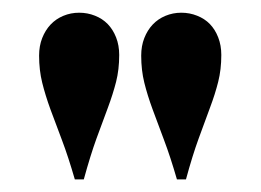

<svg xmlns="http://www.w3.org/2000/svg" viewBox="-20 -750 410 302"><path d="M104.5 -730Q117.7 -730 129.4 -725.3Q141.1 -720.7 149.4 -712.2Q157.7 -703.6 162.6 -691.2Q167.5 -678.7 167.5 -663.6Q167.5 -640.6 162.6 -621.3Q157.7 -602.1 149.7 -580.6Q141.6 -559.1 131.8 -532.2Q122.1 -505.4 111.8 -467.8H97.7Q87.4 -503.4 77.4 -529.8Q67.4 -556.2 59.3 -578.1Q51.3 -600.1 46.4 -619.9Q41.5 -639.6 41.5 -662.6Q41.5 -677.7 46.4 -690.2Q51.3 -702.6 59.6 -711.4Q67.9 -720.2 79.6 -725.1Q91.3 -730 104.5 -730ZM265.1 -730Q278.3 -730 290 -725.3Q301.8 -720.7 310.1 -712.2Q318.4 -703.6 323.2 -691.2Q328.1 -678.7 328.1 -663.6Q328.1 -640.6 323.2 -621.3Q318.4 -602.1 310.3 -580.6Q302.2 -559.1 292.5 -532.2Q282.7 -505.4 272.5 -467.8H258.3Q248 -503.4 238 -529.8Q228 -556.2 220 -578.1Q211.9 -600.1 207 -619.9Q202.1 -639.6 202.1 -662.6Q202.1 -677.7 207 -690.2Q211.9 -702.6 220.2 -711.4Q228.5 -720.2 240.2 -725.1Q252 -730 265.1 -730Z"/></svg>

Font: SVN-Playfair Display
Style: Bold
Weight: 700
Designer: Claus Eggers Sørensen
Foundry: Claus Eggers Sørensen
Version: Version 1.004;PS 001.004;hotconv 1.0.70;makeotf.lib2.5.58329